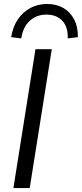

<svg xmlns="http://www.w3.org/2000/svg" viewBox="-20 -955 415 975"><path d="M48.1 0 160.1 -705H242.9L130.9 0ZM87.8 -760 36.9 -766.3Q49.5 -844.8 99.5 -889.8Q149.6 -934.8 220.2 -934.8Q266.9 -934.8 302 -914.3Q337.1 -893.8 356.8 -855.8Q376.4 -817.9 375.4 -766.3L324 -760Q326.1 -818 296.5 -849.4Q266.9 -880.9 216.2 -880.9Q165.6 -880.9 131.2 -849.4Q96.9 -818 87.8 -760Z"/></svg>

Font: Mulish ExtraLight
Style: Italic
Weight: 200
Italic angle: -9°
Designer: Vernon Adams
Foundry: Vernon Adams
Version: Version 3.603